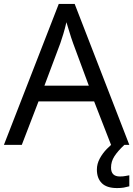

<svg xmlns="http://www.w3.org/2000/svg" viewBox="-20 -737 679 977"><path d="M545 0 459 -221H176L91 0H0L279 -717H360L638 0ZM352 -517Q349 -525 342 -546Q335 -567 328.5 -589.5Q322 -612 318 -624Q311 -593 302 -563.5Q293 -534 287 -517L206 -301H432ZM545 116Q545 161 590 161Q607 161 618.5 158.5Q630 156 638 155V211Q624 215 610 217.5Q596 220 576 220Q523 220 498 195Q473 170 473 126Q473 97 487.5 70Q502 43 523.5 21Q545 -1 565 -15L613 0Q579 32 562 58.5Q545 85 545 116Z"/></svg>

Font: Noto Sans Tifinagh Tawellemmet
Style: Regular
Weight: 400
Designer: JamraPatel
Foundry: JamraPatel LLC
Version: Version 2.006; ttfautohint (v1.8.4.7-5d5b)